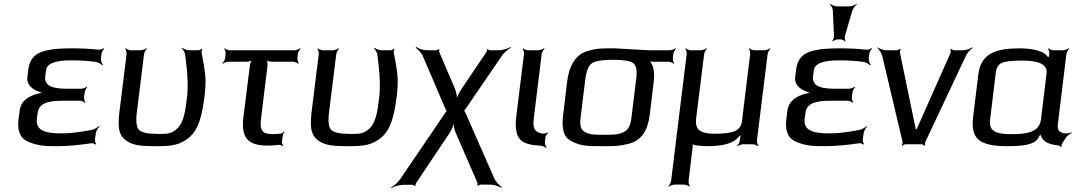

<svg xmlns="http://www.w3.org/2000/svg" viewBox="-20 -743 5540 989"><path d="M170 -131 174 -162C181 -220 248 -224 306 -224H391C400 -224 414 -218 418 -213L420 -215C416 -220 412 -235 413 -244L416 -266C417 -275 425 -290 430 -295L428 -297C423 -292 407 -286 398 -286H330C271 -286 206 -291 213 -350L217 -380C221 -415 263 -432 343 -432H359C398 -432 437 -429 474 -424C486 -422 502 -412 507 -406L510 -409C505 -415 499 -431 500 -443L503 -467C504 -475 512 -488 517 -492L515 -495C509 -491 495 -486 487 -487C443 -492 399 -494 352 -494C304 -494 266 -492 239 -487C176 -477 135 -454 126 -385L121 -346C116 -305 149 -281 183 -270C191 -268 200 -264 206 -264L207 -268C201 -268 189 -264 181 -262C120 -248 87 -218 81 -174L75 -124C68 -63 88 -26 132 -10C179 8 210 10 276 10C323 10 381 5 450 -5C458 -6 469 -2 473 2L476 -1C472 -5 468 -17 469 -24L473 -53C474 -67 484 -84 492 -91L490 -94C482 -86 462 -75 449 -73C389 -62 340 -56 304 -56C234 -56 161 -61 170 -131Z M787 10C865 10 907 4 952 -33C1005 -75 1022 -154 1034 -252C1039 -292 1040 -328 1037 -359C1034 -387 1028 -424 1019 -469C1017 -474 1020 -487 1022 -491L1020 -493C1017 -489 1007 -484 1001 -484H957C944 -484 925 -491 918 -497L916 -494C923 -488 933 -473 934 -460C947 -365 950 -291 943 -239C935 -171 926 -110 892 -80C864 -55 846 -53 797 -53C743 -53 709 -60 696 -74C683 -87 679 -118 685 -165L722 -464C723 -473 731 -488 737 -493L735 -495C729 -490 713 -484 704 -484H654C645 -484 631 -490 627 -495L625 -493C629 -488 633 -473 632 -464L595 -166C587 -95 589 -50 626 -22C664 8 710 10 787 10Z M1325 -136 1358 -405C1359 -414 1357 -431 1353 -436L1350 -434C1355 -429 1371 -425 1380 -425H1489C1498 -425 1512 -419 1517 -414L1519 -416C1515 -421 1511 -436 1512 -445L1514 -464C1515 -473 1523 -488 1529 -493L1527 -495C1521 -490 1505 -484 1496 -484H1164C1155 -484 1141 -490 1137 -495L1135 -493C1139 -488 1143 -473 1142 -464L1140 -445C1139 -436 1131 -421 1125 -416L1127 -414C1132 -419 1148 -425 1157 -425H1249C1258 -425 1276 -429 1281 -434L1280 -436C1274 -431 1268 -414 1267 -405L1234 -141C1221 -36 1254 7 1358 7C1375 7 1395 6 1418 3C1424 3 1432 7 1435 10L1438 7C1436 4 1432 -6 1432 -12L1437 -45C1437 -51 1442 -59 1446 -62L1443 -65C1440 -62 1433 -56 1427 -55C1409 -53 1394 -52 1385 -52C1327 -52 1317 -74 1325 -136Z M1777 10C1855 10 1897 4 1942 -33C1995 -75 2012 -154 2024 -252C2029 -292 2030 -328 2027 -359C2024 -387 2018 -424 2009 -469C2007 -474 2010 -487 2012 -491L2010 -493C2007 -489 1997 -484 1991 -484H1947C1934 -484 1915 -491 1908 -497L1906 -494C1913 -488 1923 -473 1924 -460C1937 -365 1940 -291 1933 -239C1925 -171 1916 -110 1882 -80C1854 -55 1836 -53 1787 -53C1733 -53 1699 -60 1686 -74C1673 -87 1669 -118 1675 -165L1712 -464C1713 -473 1721 -488 1727 -493L1725 -495C1719 -490 1703 -484 1694 -484H1644C1635 -484 1621 -490 1617 -495L1615 -493C1619 -488 1623 -473 1622 -464L1585 -166C1577 -95 1579 -50 1616 -22C1654 8 1700 10 1777 10Z M2273 -161 2042 179C2031 196 2008 215 1995 222L1996 226C2009 218 2036 209 2056 209H2104C2108 209 2116 213 2117 215L2121 213C2119 211 2121 202 2124 199L2294 -55C2306 -74 2319 -103 2321 -119H2317C2315 -103 2320 -74 2329 -55L2439 198C2440 201 2440 210 2438 212L2442 214C2443 212 2451 208 2455 208H2506C2525 208 2551 217 2562 225L2565 221C2554 214 2535 195 2527 178L2377 -163C2376 -166 2370 -175 2368 -175V-171C2370 -171 2378 -180 2379 -183L2564 -454C2575 -471 2598 -490 2611 -497L2610 -501C2597 -493 2569 -484 2549 -484H2504C2500 -484 2493 -488 2492 -490L2488 -488C2490 -486 2488 -477 2485 -474L2358 -286C2345 -268 2332 -239 2330 -223H2334C2336 -239 2331 -268 2323 -287L2243 -474C2242 -477 2242 -486 2244 -488L2240 -490C2239 -488 2230 -484 2226 -484H2179C2159 -484 2135 -493 2124 -501L2121 -497C2132 -490 2151 -471 2158 -454L2275 -181C2276 -178 2282 -169 2284 -169V-173C2282 -173 2274 -164 2273 -161Z M2730 -136 2770 -464C2771 -473 2779 -488 2785 -493L2783 -495C2777 -490 2761 -484 2752 -484H2701C2692 -484 2678 -490 2674 -495L2672 -493C2676 -488 2680 -473 2679 -464L2639 -141C2635 -108 2636 -82 2641 -62C2652 -9 2697 4 2761 7C2772 7 2787 14 2793 19L2796 17C2791 11 2785 -3 2787 -13L2789 -34C2790 -42 2798 -54 2803 -57L2800 -61C2796 -57 2781 -54 2773 -55C2733 -62 2723 -83 2730 -136Z M3146 -494C3083 -494 3058 -495 3009 -481C2943 -462 2912 -405 2901 -321L2881 -153C2872 -82 2881 -35 2927 -14C2974 10 3008 10 3084 10C3145 10 3173 10 3221 -3C3286 -21 3317 -72 3327 -153L3347 -319C3352 -360 3349 -392 3337 -414C3333 -421 3327 -429 3322 -432L3320 -429C3324 -426 3336 -425 3344 -425H3423C3432 -425 3446 -419 3451 -414L3453 -416C3449 -421 3445 -436 3446 -445L3448 -464C3449 -473 3457 -488 3463 -493L3461 -495C3455 -490 3439 -484 3430 -484H3323C3306 -484 3164 -494 3146 -494ZM3233 -140C3228 -100 3219 -74 3191 -62C3159 -48 3138 -49 3091 -49C3044 -49 3023 -48 2995 -62C2969 -74 2966 -100 2971 -140L2995 -336C3001 -381 3013 -408 3032 -419C3052 -430 3087 -435 3138 -435C3189 -435 3224 -430 3240 -419C3257 -408 3263 -381 3257 -336L3233 -140Z M3879 -20 3934 -464C3935 -473 3943 -488 3949 -493L3947 -495C3941 -490 3925 -484 3916 -484H3866C3857 -484 3843 -490 3839 -495L3837 -493C3841 -488 3845 -473 3844 -464L3802 -119C3799 -94 3786 -77 3766 -68C3746 -59 3711 -54 3661 -54C3638 -54 3620 -56 3605 -61C3572 -70 3561 -93 3566 -134L3607 -464C3608 -473 3616 -488 3622 -493L3620 -495C3614 -490 3598 -484 3589 -484H3539C3530 -484 3516 -490 3512 -495L3510 -493C3514 -488 3518 -473 3517 -464L3437 188C3436 197 3428 212 3422 217L3424 219C3430 214 3445 208 3454 208H3504C3513 208 3528 214 3532 219L3534 217C3530 212 3526 197 3527 188L3548 14C3549 8 3548 -2 3546 -6L3542 -3C3545 0 3556 3 3561 5C3581 8 3603 10 3627 10C3706 10 3759 -6 3784 -37C3788 -42 3797 -50 3799 -55L3795 -56C3793 -51 3794 -42 3793 -35L3791 -20C3790 -11 3783 4 3777 9L3779 11C3784 6 3800 0 3809 0H3857C3866 0 3880 6 3885 11L3887 9C3883 4 3878 -11 3879 -20Z M4125 -131 4129 -162C4136 -220 4203 -224 4261 -224H4346C4355 -224 4369 -218 4373 -213L4375 -215C4371 -220 4367 -235 4368 -244L4371 -266C4372 -275 4380 -290 4385 -295L4383 -297C4378 -292 4362 -286 4353 -286H4285C4226 -286 4161 -291 4168 -350L4172 -380C4176 -415 4218 -432 4298 -432H4314C4353 -432 4392 -429 4429 -424C4441 -422 4457 -412 4462 -406L4465 -409C4460 -415 4454 -431 4455 -443L4458 -467C4459 -475 4467 -488 4472 -492L4470 -495C4464 -491 4450 -486 4442 -487C4398 -492 4354 -494 4307 -494C4259 -494 4221 -492 4194 -487C4131 -477 4090 -454 4081 -385L4076 -346C4071 -305 4104 -281 4138 -270C4146 -268 4155 -264 4161 -264L4162 -268C4156 -268 4144 -264 4136 -262C4075 -248 4042 -218 4036 -174L4030 -124C4023 -63 4043 -26 4087 -10C4134 8 4165 10 4231 10C4278 10 4336 5 4405 -5C4413 -6 4424 -2 4428 2L4431 -1C4427 -5 4423 -17 4424 -24L4428 -53C4429 -67 4439 -84 4447 -91L4445 -94C4437 -86 4417 -75 4404 -73C4344 -62 4295 -56 4259 -56C4189 -56 4116 -61 4125 -131ZM4332 -557 4370 -687C4374 -699 4386 -714 4393 -720L4392 -723C4384 -717 4365 -710 4353 -710H4293C4281 -710 4264 -717 4258 -723L4255 -720C4262 -714 4270 -699 4270 -687L4276 -557C4276 -549 4272 -537 4267 -533L4271 -530C4275 -535 4287 -540 4294 -540H4310C4317 -540 4329 -535 4331 -530L4335 -533C4332 -537 4330 -549 4332 -557Z M4940 -484H4896C4890 -484 4881 -489 4879 -492L4875 -490C4878 -486 4877 -476 4876 -470L4702 -78H4697L4616 -470C4614 -476 4617 -486 4620 -490L4616 -492C4614 -489 4603 -484 4598 -484H4545C4530 -484 4510 -492 4501 -499L4499 -496C4507 -489 4520 -472 4524 -457L4629 -13C4630 -8 4628 2 4625 5L4628 8C4631 4 4641 0 4646 0H4726C4731 0 4740 5 4742 8L4745 6C4744 2 4744 -8 4747 -13L4956 -457C4963 -472 4980 -489 4990 -496L4988 -499C4977 -492 4955 -484 4940 -484Z M5429 -103 5473 -464C5474 -473 5482 -488 5488 -493L5486 -495C5480 -490 5464 -484 5455 -484H5407C5398 -484 5384 -490 5380 -495L5378 -493C5382 -488 5386 -473 5385 -464L5384 -457C5384 -454 5379 -448 5380 -446L5383 -447C5383 -449 5377 -450 5375 -452C5356 -485 5282 -494 5232 -494C5109 -494 5032 -468 5019 -357L4993 -144C4985 -85 4995 -45 5021 -23C5047 -1 5095 10 5165 10C5209 10 5243 8 5267 3C5304 -6 5316 -13 5330 -35C5335 -43 5341 -54 5341 -61L5337 -60C5337 -54 5342 -41 5346 -34C5358 -12 5387 2 5430 6C5435 6 5444 11 5445 15L5448 13C5447 9 5449 0 5451 -4L5472 -36C5479 -45 5492 -55 5500 -58L5499 -62C5491 -58 5476 -54 5465 -56C5437 -60 5425 -72 5429 -103ZM5191 -52C5118 -52 5072 -62 5080 -127L5109 -366C5112 -393 5122 -411 5140 -419C5157 -427 5193 -431 5246 -431C5335 -431 5376 -409 5371 -366L5342 -127C5333 -61 5269 -52 5191 -52Z"/></svg>

Font: Gamestation Storm Oblique 
Style: Italic
Weight: 400
Designer: Jonas Hecksher
Foundry: Jonas Hecksher, Playtypeª, e-types AS
Version: Version 1.003